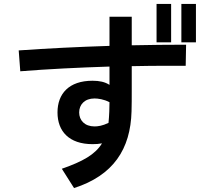

<svg xmlns="http://www.w3.org/2000/svg" viewBox="-20 -885 1040 975"><path d="M75 -629 83 -523C218 -534 379 -542 536 -547V-454C513 -469 485 -475 450 -475C330 -475 272 -409 272 -314C272 -219 330 -153 450 -153C467 -153 483 -154 498 -157C463 -100 400 -65 294 -28L356 70C555 6 643 -127 648 -320C649 -353 649 -387 649 -420V-549C706 -550 762 -551 814 -551H923L925 -658C838 -658 745 -657 649 -655V-800H536V-652C377 -647 217 -639 75 -629ZM382 -314C382 -354 410 -385 460 -385C477 -385 508 -381 536 -366C536 -351 535 -335 535 -320C534 -299 533 -279 531 -261C500 -246 477 -243 460 -243C410 -243 382 -274 382 -314ZM775 -670H849V-865H775ZM901 -670H975V-865H901Z"/></svg>

Font: KT Kiyosuna Sans Bold
Style: Regular
Weight: 700
Designer: [Zen Kaku Gothic] Yoshimichi Ohira
Version: Version 1.010;Glyphs 3.1.2 (3151)